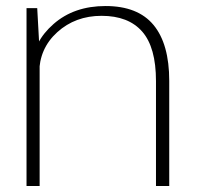

<svg xmlns="http://www.w3.org/2000/svg" viewBox="-20 -617 654 637"><path d="M68 0H111.5V-445L103.5 -590H68ZM497.5 0H541.5V-348.5Q541.5 -471 489.5 -534Q437.5 -597 330 -597Q225.5 -597 157.5 -537.2Q89.5 -477.5 89.5 -402L110 -373Q110 -456 170 -510.2Q230 -564.5 317 -564.5Q406 -564.5 451.8 -512.2Q497.5 -460 497.5 -348Z"/></svg>

Font: Anybody SemiExpanded ExtraLight
Style: Regular
Weight: 250
Width: 6
Version: Version 1.113;gftools[0.9.25]